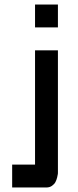

<svg xmlns="http://www.w3.org/2000/svg" viewBox="-20 -620 340 840"><path d="M133.3 -500V-600.1H233.4V-500ZM133.3 -399.9H233.4V133.3Q233.4 136.2 233.2 140.6Q232.9 145 230 156.5Q227.1 168 222.4 176.8Q217.8 185.5 207.5 192.9Q197.3 200.2 183.1 200.2H33.2V100.1H133.3Z"/></svg>

Font: Malkor
Style: Bold
Weight: 700
Version: Version 1.3